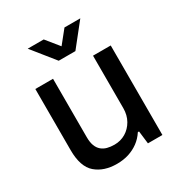

<svg xmlns="http://www.w3.org/2000/svg" viewBox="-173 -844 918 977"><g transform="rotate(-30 286.0 -355.5)"><path d="M232 12Q156 12 109 -28.5Q62 -69 62 -167V-526H166V-183Q166 -153 173.5 -133Q181 -113 195 -101Q209 -89 228 -84Q247 -79 270 -79Q306 -79 335.5 -96.5Q365 -114 383 -145.5Q401 -177 401 -218V-526H505V0H420L411 -75H404Q385 -46 359 -27Q333 -8 301.5 2Q270 12 232 12ZM131 -723H225L311 -617L261 -616L347 -723H440L335 -591H237Z"/></g></svg>

Font: Archivo SemiBold Medium
Style: Regular
Weight: 500
Version: Version 2.001